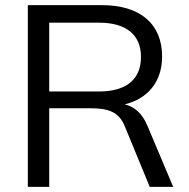

<svg xmlns="http://www.w3.org/2000/svg" viewBox="-20 -725 732 745"><path d="M88 0H171V-305H329C397 -305 442 -293 465 -233L561 0H652L552 -237C532 -285 502 -311 464 -320C553 -342 609 -407 609 -506C609 -632 524 -705 376 -705H88ZM364 -370H171V-637H364C470 -637 527 -590 527 -504C527 -417 470 -370 364 -370Z"/></svg>

Font: Poppy and Pepper
Style: Regular
Weight: 400
Designer: Thy Ha
Foundry: Thy Ha
Version: Version 0.001;Glyphs 3.2 (3227)